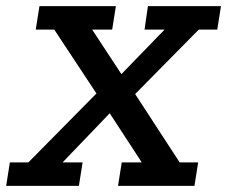

<svg xmlns="http://www.w3.org/2000/svg" viewBox="-37 -603 737 623"><path d="M-17 0 -5 -76H55L296 -320L287 -283L139 -507H79L91 -583H339L327 -507H262L373 -338L339 -344L497 -507H432L443 -583H680L668 -507H608L379 -275L389 -317L546 -76H606L594 0H346L358 -76H423L305 -257L331 -248L166 -76H231L219 0Z"/></svg>

Font: Rokkitt Medium
Style: Italic
Weight: 500
Italic angle: -9°
Designer: Vernon Adams
Foundry: Vernon Adams
Version: Version 3.103